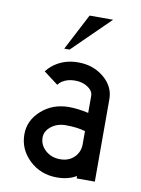

<svg xmlns="http://www.w3.org/2000/svg" viewBox="-77 -698 559 761"><g transform="rotate(10 202.5 -318.0)"><path d="M205.1 -63.5Q240.2 -63.5 261.7 -85Q283.2 -106.4 283.2 -136.7V-190.4Q250.5 -200.2 205.1 -200.2Q169.9 -200.2 146 -181.2Q122.1 -162.1 122.1 -136.7Q122.1 -106.4 146 -85Q169.9 -63.5 205.1 -63.5ZM205.1 9.8Q139.2 9.8 94 -33.2Q48.8 -76.2 48.8 -136.7Q48.8 -192.4 94 -232.9Q139.2 -273.4 205.1 -273.4Q240.2 -273.4 283.2 -263.7V-332Q283.2 -352.1 261.7 -366.5Q240.2 -380.9 210 -380.9Q179.7 -380.9 158.2 -366.7Q148.4 -359.9 143.1 -352.1L85 -396Q93.8 -407.7 106.4 -418.5Q149.4 -454.1 210 -454.1Q270.5 -454.1 313.5 -418.5Q356.4 -382.8 356.4 -332V0H283.2V-9.8Q250.5 9.8 205.1 9.8ZM167 -498H145.5L221.7 -644.5H316.4Z"/></g></svg>

Font: Catrinity
Style: Regular
Weight: 400
Designer: Alexander Lange
Foundry: High-Logic / Made with FontCreator
Version: Version 2.090;May 20, 2024;FontCreator 15.0.0.2974 64-bit